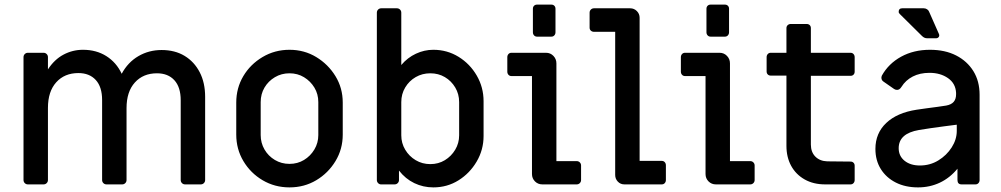

<svg xmlns="http://www.w3.org/2000/svg" viewBox="-20 -800 4345 833"><path d="M101 0Q93 0 87.5 -5.5Q82 -11 82 -19V-552Q82 -560 87.5 -565.5Q93 -571 101 -571H169Q177 -571 182.5 -565.5Q188 -560 188 -552V-499Q216 -542 255.5 -563Q295 -584 340 -584Q398 -584 441.5 -556.5Q485 -529 508 -480Q535 -530 580.5 -556.5Q626 -583 681 -583Q739 -583 781 -557.5Q823 -532 846.5 -486.5Q870 -441 870 -380V-19Q870 -11 864.5 -5.5Q859 0 851 0H783Q775 0 769.5 -5.5Q764 -11 764 -19V-365Q764 -422 736.5 -452Q709 -482 661 -482Q601 -482 565 -442Q529 -402 529 -331V-19Q529 -11 523.5 -5.5Q518 0 510 0H442Q434 0 428.5 -5.5Q423 -11 423 -19V-366Q423 -423 395.5 -453Q368 -483 320 -483Q260 -483 224 -443Q188 -403 188 -332V-19Q188 -11 182.5 -5.5Q177 0 169 0Z M1236 13Q1172 13 1119.5 -18Q1067 -49 1036 -101Q1005 -153 1005 -216V-355Q1005 -418 1035.5 -469.5Q1066 -521 1119 -552.5Q1172 -584 1236 -584Q1300 -584 1352 -552.5Q1404 -521 1435.5 -469.5Q1467 -418 1467 -355V-216Q1467 -153 1435.5 -101Q1404 -49 1352 -18Q1300 13 1236 13ZM1236 -89Q1271 -89 1299 -106Q1327 -123 1344 -151.5Q1361 -180 1361 -214V-357Q1361 -392 1344 -420Q1327 -448 1299 -465Q1271 -482 1236 -482Q1201 -482 1172.5 -465Q1144 -448 1127.5 -420Q1111 -392 1111 -357V-214Q1111 -180 1127.5 -151.5Q1144 -123 1172.5 -106Q1201 -89 1236 -89Z M1860 13Q1816 13 1777.5 -5.5Q1739 -24 1711 -60V-19Q1711 -11 1705.5 -5.5Q1700 0 1692 0H1633Q1626 0 1620.5 -5.5Q1615 -11 1615 -19V-745Q1615 -753 1620.5 -758.5Q1626 -764 1634 -764H1702Q1710 -764 1715.5 -758.5Q1721 -753 1721 -745V-518Q1748 -550 1784.5 -567Q1821 -584 1860 -584Q1920 -584 1969.5 -553.5Q2019 -523 2048.5 -472Q2078 -421 2078 -361V-210Q2078 -150 2048 -99Q2018 -48 1969 -17.5Q1920 13 1860 13ZM1847 -88Q1882 -88 1910 -105Q1938 -122 1955 -150.5Q1972 -179 1972 -213V-357Q1972 -392 1955 -420.5Q1938 -449 1910 -465.5Q1882 -482 1847 -482Q1812 -482 1783.5 -465.5Q1755 -449 1738 -420.5Q1721 -392 1721 -357V-213Q1721 -179 1738 -150.5Q1755 -122 1783.5 -105Q1812 -88 1847 -88Z M2333 0Q2314 0 2301 -13Q2288 -26 2288 -45V-470H2199Q2191 -470 2186 -475.5Q2181 -481 2181 -489V-552Q2181 -560 2186 -565.5Q2191 -571 2199 -571H2349Q2368 -571 2381 -557.5Q2394 -544 2394 -525V-101H2482Q2490 -101 2495.5 -95.5Q2501 -90 2501 -82V-19Q2501 -11 2495.5 -5.5Q2490 0 2482 0ZM2310 -641Q2302 -641 2297 -646.5Q2292 -652 2292 -660V-762Q2292 -770 2297 -775Q2302 -780 2310 -780H2372Q2380 -780 2385 -775Q2390 -770 2390 -762V-660Q2390 -652 2385 -646.5Q2380 -641 2372 -641Z M2689 0Q2672 0 2660.5 -12Q2649 -24 2649 -41V-662H2557Q2549 -662 2543.5 -667Q2538 -672 2538 -680V-745Q2538 -753 2543.5 -758.5Q2549 -764 2557 -764H2714Q2731 -764 2743 -752Q2755 -740 2755 -723V-102H2851Q2859 -102 2864 -96.5Q2869 -91 2869 -83V-19Q2869 -11 2864 -5.5Q2859 0 2851 0Z M3086 0Q3067 0 3054 -13Q3041 -26 3041 -45V-470H2952Q2944 -470 2939 -475.5Q2934 -481 2934 -489V-552Q2934 -560 2939 -565.5Q2944 -571 2952 -571H3102Q3121 -571 3134 -557.5Q3147 -544 3147 -525V-101H3235Q3243 -101 3248.5 -95.5Q3254 -90 3254 -82V-19Q3254 -11 3248.5 -5.5Q3243 0 3235 0ZM3063 -641Q3055 -641 3050 -646.5Q3045 -652 3045 -660V-762Q3045 -770 3050 -775Q3055 -780 3063 -780H3125Q3133 -780 3138 -775Q3143 -770 3143 -762V-660Q3143 -652 3138 -646.5Q3133 -641 3125 -641Z M3560 0Q3509 0 3471 -21.5Q3433 -43 3412.5 -80.5Q3392 -118 3392 -167V-472H3324Q3316 -472 3311 -477Q3306 -482 3306 -490V-552Q3306 -560 3311 -565.5Q3316 -571 3324 -571H3392V-678Q3392 -686 3397.5 -691Q3403 -696 3411 -696H3479Q3488 -696 3493 -691Q3498 -686 3498 -678V-571H3670Q3678 -571 3683 -565.5Q3688 -560 3688 -552V-489Q3688 -481 3683 -476Q3678 -471 3670 -471H3498V-173Q3498 -140 3517.5 -120.5Q3537 -101 3569 -100L3670 -99Q3678 -99 3683 -94Q3688 -89 3688 -81V-19Q3688 -11 3683 -5.5Q3678 0 3670 0Z M3963 13Q3908 13 3866.5 -8Q3825 -29 3801.5 -66.5Q3778 -104 3778 -154Q3778 -222 3825 -266.5Q3872 -311 3957 -324Q3974 -327 3999 -330Q4024 -333 4048 -336.5Q4072 -340 4085 -342Q4107 -346 4117.5 -358Q4128 -370 4128 -391V-397Q4126 -438 4093 -461Q4060 -484 4013 -484Q3971 -484 3940 -468Q3909 -452 3891 -423Q3883 -410 3872 -410Q3865 -410 3859 -414L3813 -446Q3804 -452 3804 -463Q3804 -466 3806 -472Q3835 -524 3889.5 -554Q3944 -584 4015 -584Q4080 -584 4128 -559.5Q4176 -535 4203 -491.5Q4230 -448 4230 -389V-19Q4230 -11 4225 -5.5Q4220 0 4212 0H4152Q4134 0 4134 -19V-68Q4101 -28 4057.5 -7.5Q4014 13 3963 13ZM3971 -82Q4015 -82 4051 -104Q4087 -126 4109 -160.5Q4131 -195 4131 -232V-259Q4106 -256 4076.5 -252Q4047 -248 4018.5 -244Q3990 -240 3967 -236Q3879 -221 3879 -157Q3879 -123 3904.5 -102.5Q3930 -82 3971 -82ZM4002 -634Q3996 -634 3990.5 -636.5Q3985 -639 3980 -644L3884 -739Q3879 -743 3879 -749Q3879 -764 3894 -764H3988Q3996 -764 4002.5 -759.5Q4009 -755 4011 -749L4053 -654Q4057 -646 4053 -640Q4049 -634 4041 -634Z"/></svg>

Font: Miriam Libre SemiBold
Style: Regular
Weight: 600
Version: Version 2.000